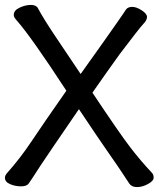

<svg xmlns="http://www.w3.org/2000/svg" viewBox="-21 -738 645 781"><path d="M300 -294Q169 -103 143.5 -64Q118 -25 111 -14L96 8Q88 20 64.5 20Q41 20 20 11Q-1 2 -1 -15Q-1 -23 6 -32Q62 -95 107.5 -163.5Q153 -232 249 -369Q104 -591 46 -656Q35 -668 35 -677Q35 -696 59 -707Q83 -718 104.5 -718Q126 -718 133 -705Q158 -658 216 -572.5Q274 -487 307 -437Q363 -515 398.5 -565.5Q434 -616 453 -643Q472 -670 480 -682L492 -700Q500 -710 517 -710Q534 -710 555.5 -696Q577 -682 577 -669Q577 -656 562 -640.5Q547 -625 466 -518Q405 -433 355 -361Q465 -196 507.5 -140.5Q550 -85 597 -35Q604 -28 604 -15Q604 -2 581 10.5Q558 23 536.5 23Q515 23 505.5 9.5Q496 -4 480 -29Q464 -54 423 -112.5Q382 -171 300 -294Z"/></svg>

Font: LXGW ZhenKai
Style: Regular
Weight: 400
Designer: LXGW / Fontworks Inc.
Foundry: LXGW / Fontworks Inc.
Version: Version 0.800;June 8, 2025